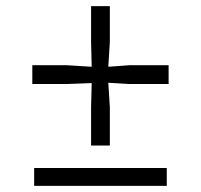

<svg xmlns="http://www.w3.org/2000/svg" viewBox="-20 -629 654 624"><path d="M278 -359 198 -356H85V-417H198L278 -412L276 -493V-609H337V-493L332 -412L400 -417H528V-356H400L332 -360L337 -280V-156H276V-280ZM522 -83V-25H91V-83Z"/></svg>

Font: Martel Light
Style: Regular
Weight: 300
Designer: Dan Reynolds
Foundry: Dan Reynolds
Version: Version 1.001; ttfautohint (v1.1) -l 5 -r 5 -G 72 -x 0 -D la